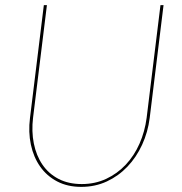

<svg xmlns="http://www.w3.org/2000/svg" viewBox="-20 -720 710 749"><path d="M299 -2Q350.5 -2 394 -22.2Q437.5 -42.5 470.5 -77.5Q503.5 -112.5 524.2 -159.5Q545 -206.5 552 -260L606 -700H618L564 -260Q557 -204.5 534.5 -155.5Q512 -106.5 477.2 -70Q442.5 -33.5 396.8 -12.2Q351 9 297 9Q243.5 9 203 -12.2Q162.5 -33.5 136.8 -70Q111 -106.5 100.5 -155.5Q90 -204.5 97 -260L151 -700H163L109 -261Q102.5 -207.5 112 -160.2Q121.5 -113 145.5 -77.8Q169.5 -42.5 208.2 -22.2Q247 -2 299 -2Z"/></svg>

Font: Lato Hairline
Style: Italic
Weight: 100
Italic angle: -7°
Designer: Lukasz Dziedzic
Foundry: tyPoland Lukasz Dziedzic
Version: Version 2.007; 2014-02-27